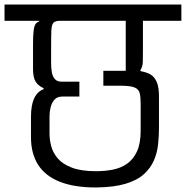

<svg xmlns="http://www.w3.org/2000/svg" viewBox="-56 -860 822 849"><path d="M369 -31Q272 -31 208 -56.5Q144 -82 112.5 -131.5Q81 -181 81 -253Q81 -263 81 -280.5Q81 -298 81 -316Q81 -334 81 -343Q81 -395 95 -425Q109 -455 137 -466Q137 -467 137 -468Q137 -469 137 -470Q112 -481 101 -500Q90 -519 90 -554Q90 -581 90 -607.5Q90 -634 90 -661Q90 -706 93 -727Q96 -748 102.5 -755.5Q109 -763 118 -766Q118 -767 118 -767Q118 -767 118 -768H-36V-840H746V-768H576Q576 -756 576 -741.5Q576 -727 576 -702.5Q576 -678 576 -637Q576 -609 575.5 -587Q575 -565 564 -548L567 -545Q591 -541 609 -531Q627 -521 637.5 -496.5Q648 -472 647 -423V-295Q647 -259 643 -221.5Q639 -184 624.5 -150.5Q610 -117 580.5 -90Q551 -63 499.5 -47.5Q448 -32 369 -31ZM163 -268Q163 -242 170.5 -213.5Q178 -185 199 -160Q220 -135 261 -119Q302 -103 369 -103Q408 -103 443.5 -110Q479 -117 506.5 -136.5Q534 -156 550 -191Q566 -226 566 -283V-400Q566 -430 562 -447.5Q558 -465 539.5 -473Q521 -481 477 -481Q458 -481 439 -481Q420 -481 401 -481V-547H500V-768H209Q188 -768 180 -759Q172 -750 171 -723.5Q170 -697 170 -643Q170 -638 170 -625Q170 -612 170 -599Q170 -586 170 -580Q170 -560 173 -541.5Q176 -523 186 -511Q196 -499 215 -499H295V-433H219Q197 -433 185 -419.5Q173 -406 168 -386Q163 -366 163 -348Z"/></svg>

Font: Matangi Medium
Style: Regular
Weight: 500
Designer: Prashant Pant
Foundry: The Graphic Ant
Version: Version 3.002